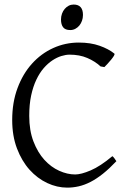

<svg xmlns="http://www.w3.org/2000/svg" viewBox="-20 -819 576 853"><path d="M497.1 -103Q465.8 -69.8 437.3 -47.1Q408.7 -24.4 382.1 -10.7Q355.5 2.9 329.8 8.8Q304.2 14.6 278.8 14.6Q233.4 14.6 189.7 -5.9Q146 -26.4 111.3 -64.9Q76.7 -103.5 55.4 -159.4Q34.2 -215.3 34.2 -286.1Q34.2 -364.3 57.9 -427.7Q81.5 -491.2 122.1 -536.1Q162.6 -581.1 216.3 -605.5Q270 -629.9 330.1 -629.9Q382.8 -629.9 422.6 -615.7Q462.4 -601.6 487.8 -581.1Q490.7 -578.6 486.3 -571.3Q481.9 -564 474.4 -554.7Q466.8 -545.4 458.3 -536.1Q449.7 -526.9 443.8 -521L426.8 -523.9Q401.9 -546.9 367.7 -561.5Q333.5 -576.2 289.1 -576.2Q272.5 -576.2 252.7 -570.1Q232.9 -564 212.9 -550.8Q192.9 -537.6 174.3 -516.4Q155.8 -495.1 141.4 -464.8Q127 -434.6 118.4 -394.8Q109.9 -355 109.9 -304.2Q109.9 -239.3 128.7 -190.4Q147.5 -141.6 177 -109.1Q206.5 -76.7 242.9 -60.3Q279.3 -43.9 314 -43.9Q340.3 -43.9 382.8 -62Q425.3 -80.1 479 -125Q481.4 -124 484.1 -120.8Q486.8 -117.7 489.3 -114.3Q491.7 -110.8 493.7 -107.7Q495.6 -104.5 497.1 -103ZM348.6 -752.4Q348.6 -738.8 344.2 -726.6Q339.8 -714.4 332.3 -705.3Q324.7 -696.3 314.5 -690.9Q304.2 -685.5 292 -685.5Q270 -685.5 260.5 -697.8Q251 -710 251 -732.4Q251 -746.1 255.4 -758.3Q259.8 -770.5 267.6 -779.5Q275.4 -788.6 285.4 -793.7Q295.4 -798.8 307.1 -798.8Q348.6 -798.8 348.6 -752.4Z"/></svg>

Font: Gentium Plus
Style: Regular
Weight: 400
Designer: J. Victor Gaultney, Annie Olsen, Iska Routamaa
Foundry: SIL International
Version: Version 1.510